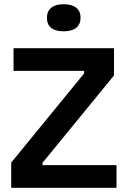

<svg xmlns="http://www.w3.org/2000/svg" viewBox="-20 -888 603 908"><path d="M33 0V-119L378 -541V-553H44V-660H519V-531L181 -118V-107H531V0ZM281 -740Q242 -740 222 -756Q202 -772 202 -804Q202 -835 222.5 -851.5Q243 -868 281 -868Q320 -868 340.5 -851.5Q361 -835 361 -804Q361 -773 340.5 -756.5Q320 -740 281 -740Z"/></svg>

Font: Bricolage Grotesque 20pt SemiBold
Style: Regular
Weight: 600
Version: Version 1.001;gftools[0.9.33.dev8+g029e19f]